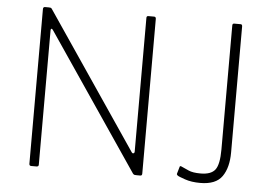

<svg xmlns="http://www.w3.org/2000/svg" viewBox="-52 -813 1258 893"><g transform="rotate(5 577.0 -366.0)"><path d="M632 -742Q641 -742 641 -732V-10Q641 -5 639 -2.5Q637 0 632 0H617Q611 0 606.5 -0.5Q602 -1 598 -6L170 -637Q165 -645 161.5 -644Q158 -643 158 -637V-9Q158 0 148 0H123Q114 0 114 -10V-732Q114 -742 123 -742H141Q147 -742 150 -741Q153 -740 156 -735L583 -105Q588 -98 592.5 -100.5Q597 -103 597 -107V-733Q597 -742 605 -742ZM1044 -144Q1044 -73 1015 -31.5Q986 10 913 10Q872 10 841.5 -0.5Q811 -11 806 -15Q804 -17 802.5 -19Q801 -21 802 -24L811 -55Q812 -62 819 -59Q835 -52 854.5 -43Q874 -34 911 -34Q960 -34 979 -59Q998 -84 998 -154V-733Q998 -742 1006 -742H1036Q1044 -742 1044 -732V-144Z"/></g></svg>

Font: Libre Franklin Thin
Style: Regular
Weight: 100
Designer: Pablo Impallari, Rodrigo Fuenzalida, Nhung Nguyen
Foundry: Impallari Type
Version: Version 3.000